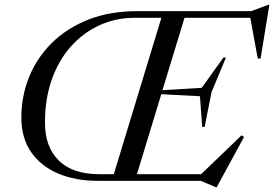

<svg xmlns="http://www.w3.org/2000/svg" viewBox="-20 -762 1155 809"><path d="M842.5 -227.5H832L822.5 -356.5L659.5 -365L557 -28H827.5L998 -192L1008 -184.5L893 27H889.5L826 0H392Q298.5 0 225.8 -30.5Q153 -61 111.5 -120.5Q70 -180 70 -267.5Q70 -356 102.2 -436.5Q134.5 -517 197.2 -579.8Q260 -642.5 350.8 -678.8Q441.5 -715 558.5 -715H1038L1111.5 -742H1115L1078 -515.5H1066L1034.5 -687H757.5L664.5 -382L830 -392L921.5 -519.5H932L871 -373ZM399.5 -28H459.5L660 -687H546.5Q469.5 -687 401.2 -656.5Q333 -626 280.8 -568.5Q228.5 -511 199 -429.2Q169.5 -347.5 169.5 -244.5Q169.5 -143 227.8 -85.5Q286 -28 399.5 -28Z"/></svg>

Font: Newsreader 72pt
Style: Italic
Weight: 400
Italic angle: -17°
Designer: Hugues Gentile
Foundry: Production Type
Version: Version 1.003; ttfautohint (v1.8.3)